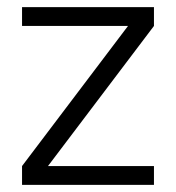

<svg xmlns="http://www.w3.org/2000/svg" viewBox="-20 -520 495 540"><path d="M42 -53 340 -447H42V-500H413V-447L115 -53H413V0H42Z"/></svg>

Font: Cairo Light
Style: Regular
Weight: 300
Designer: Mohamed Gaber, Accademia di Belle Arti di Urbino and others
Foundry: Kief Type Foundry, Accademia di Belle Arti di Urbino and others
Version: Version 3.011